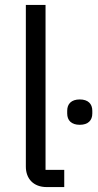

<svg xmlns="http://www.w3.org/2000/svg" viewBox="-20 -760 398 780"><path d="M304 -253C338 -253 355 -271 355 -299V-310C355 -338 338 -356 304 -356C270 -356 253 -338 253 -310V-299C253 -271 270 -253 304 -253ZM241 0V-70H165V-740H85V-83C85 -35 115 0 170 0Z"/></svg>

Font: IBM Plex Devanagari
Style: Regular
Weight: 400
Designer: Mike Abbink, Paul van der Laan, Pieter van Rosmalen, Erin McLaughlin
Foundry: Bold Monday
Version: Version 1.0